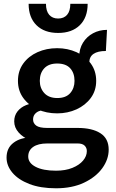

<svg xmlns="http://www.w3.org/2000/svg" viewBox="-20 -757 622 1028"><path d="M280 251.1Q196.5 251.1 137.3 228.2Q78 205.2 46.6 167.8Q15.1 130.4 15.1 86.9Q15.1 35.3 52.6 7.2Q90 -21 147 -21L233.1 11.1Q184.2 11.1 157.7 29.6Q131.1 48.1 131.1 81Q131.1 115.6 170.8 136.2Q210.5 156.9 280 156.9Q330.5 156.9 367.6 141.8Q404.6 126.8 424.8 102.8Q444.9 78.9 444.9 52Q444.9 34.1 432.9 22.6Q420.9 11.1 396 11.1H233.1Q184.1 11.1 143.9 -4.7Q103.6 -20.6 79.9 -47.4Q56.1 -74.2 56.1 -107.1Q56.1 -137.6 73.1 -159.8Q90.1 -182 119.3 -194Q148.5 -206 184.9 -206L215 -167Q200.5 -167 187.2 -161.3Q173.9 -155.6 165.5 -144.6Q157.1 -133.5 157.1 -117Q157.1 -96.9 174.1 -84.4Q191.2 -72 233.1 -72H396Q473.5 -72 517.7 -43.6Q561.9 -15.2 561.9 44.1Q561.9 96.4 527.5 143.8Q493 191.2 429.7 221.2Q366.5 251.1 280 251.1ZM286 -150Q228.5 -150 180.8 -171.6Q133.2 -193.3 104.6 -232.4Q76.1 -271.5 76.1 -324Q76.1 -377.5 104.6 -416.9Q133.2 -456.3 180.8 -477.6Q228.5 -499 286 -499Q342.1 -499 389.7 -477.6Q437.2 -456.3 466.1 -416.9Q495 -377.5 495 -324Q495 -271.5 466.1 -232.4Q437.2 -193.3 389.7 -171.6Q342.1 -150 286 -150ZM286.9 -232.1Q332.9 -232.1 356 -258.5Q379 -285 379 -324Q379 -366 355.8 -391.5Q332.7 -416.9 286 -416.9Q241.2 -416.9 217.2 -391.5Q193.1 -366 193.1 -324Q193.1 -285 217.3 -258.5Q241.5 -232.1 286.9 -232.1ZM458.1 -421.1 404 -451.9Q404 -495.6 424.2 -528.2Q444.3 -560.8 478.2 -579Q512.1 -597.1 552.9 -597.1L546.9 -484Q503.6 -484 480.9 -468.6Q458.1 -453.3 458.1 -421.1ZM291.3 -580.6Q217.5 -580.6 175.4 -622Q133.3 -663.4 133.3 -736.7H226.1Q226.1 -697.8 243.4 -677.8Q260.7 -657.8 291.2 -657.8Q322.1 -657.8 339.3 -677.8Q356.5 -697.8 356.5 -736.7H449.3Q449.3 -663.4 407.2 -622Q365 -580.6 291.3 -580.6Z"/></svg>

Font: Karla
Style: Regular
Weight: 400
Designer: Jonathan Pinhorn
Version: Version 2.004;gftools[0.9.33]